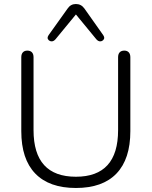

<svg xmlns="http://www.w3.org/2000/svg" viewBox="-20 -928 755 956"><path d="M86 -275V-643Q86 -659 94 -667.5Q102 -676 116 -676Q131 -676 139 -667.5Q147 -659 147 -643V-280Q147 -48 358 -48Q568 -48 568 -280V-643Q568 -659 576 -667.5Q584 -676 599 -676Q613 -676 621 -667.5Q629 -659 629 -643V-275Q629 -136 560 -64Q491 8 358 8Q225 8 155.5 -64Q86 -136 86 -275ZM237 -722Q229 -722 223 -727.5Q217 -733 217 -740Q217 -745 222 -753L317 -886Q332 -908 358 -908Q384 -908 400 -886L494 -753Q499 -745 499 -740Q499 -733 493 -727.5Q487 -722 479 -722Q469 -722 460 -732L358 -856L256 -732Q247 -722 237 -722Z"/></svg>

Font: SN Pro Light
Style: Regular
Weight: 300
Designer: Tobias Whetton
Foundry: Supernotes
Version: Version 1.002